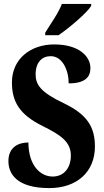

<svg xmlns="http://www.w3.org/2000/svg" viewBox="-20 -951 531 981"><path d="M211 -784V-771H279C336 -810 425 -886 446 -921V-931H296C280 -886 237 -827 211 -784ZM232 10C373 10 465 -73 465 -202C465 -302 426 -366 305 -424C187 -480 162 -519 162 -571C162 -632 194 -664 239 -664C299 -664 331 -592 331 -525C413 -525 442 -556 442 -603C442 -662 385 -724 257 -724C135 -724 41 -649 41 -530C41 -433 78 -366 198 -307C288 -262 342 -228 342 -156C342 -96 309 -49 249 -49C188 -49 126 -103 125 -223C73 -223 23 -198 23 -128C23 -65 63 10 232 10Z"/></svg>

Font: Noto Serif Sinhala ExtraCondensed ExtraBold
Style: Regular
Weight: 800
Width: 2
Designer: Jelle Bosma - Monotype Design Team
Foundry: Monotype Imaging Inc.
Version: Version 2.007